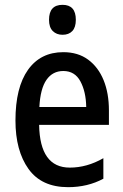

<svg xmlns="http://www.w3.org/2000/svg" viewBox="-20 -816 511 795"><path d="M242 -600Q303 -600 345 -569Q387 -538 409 -484Q431 -430 431 -359V-299H142Q145 -122 269 -122Q340 -122 408 -161V-76Q343 -41 262 -41Q152 -41 98 -116.5Q44 -192 44 -317Q44 -454 96 -527Q148 -600 242 -600ZM242 -522Q198 -522 172.5 -485.5Q147 -449 143 -373H337Q336 -436 313 -479Q290 -522 242 -522ZM239 -796Q294 -796 294 -734Q294 -703 279.5 -687.5Q265 -672 239 -672Q214 -672 198.5 -687.5Q183 -703 183 -734Q183 -796 239 -796Z"/></svg>

Font: Noto Sans Tamil UI Condensed Medium
Style: Regular
Weight: 500
Width: 3
Designer: Jelle Bosma - Monotype Design Team
Foundry: Monotype Imaging Inc.
Version: Version 2.004; ttfautohint (v1.8.4.7-5d5b)